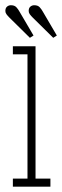

<svg xmlns="http://www.w3.org/2000/svg" viewBox="-28 -696 232 716"><path d="M20 0V-30H74.5V-493.5H20V-523.5H104.5V-30H160V0ZM170.5 -555 94.5 -630Q87.5 -637 83.2 -642.8Q79 -648.5 79 -655Q79 -666 85.2 -671.2Q91.5 -676.5 99.5 -676.5Q113 -676.5 119.8 -669.2Q126.5 -662 131.5 -653L184 -563.5ZM83.5 -555 7.5 -630Q0.5 -637 -3.8 -642.8Q-8 -648.5 -8 -655Q-8 -666 -1.8 -671.2Q4.5 -676.5 12.5 -676.5Q26 -676.5 32.8 -669.2Q39.5 -662 44.5 -653L97 -563.5Z"/></svg>

Font: Imbue Thin
Style: Regular
Weight: 100
Designer: Tyler Finck
Foundry: Etcetera Type Company
Version: Version 1.102